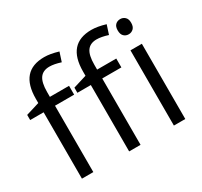

<svg xmlns="http://www.w3.org/2000/svg" viewBox="-156 -974 1244 1183"><g transform="rotate(-30 466.0 -382.5)"><path d="M663.1 -472.2H526.9V0H445.8V-472.2H350.1V-508.8L445.8 -538.1V-567.9Q445.8 -765.1 618.2 -765.1Q660.6 -765.1 717.8 -748L696.8 -683.1Q649.9 -698.2 616.7 -698.2Q570.8 -698.2 548.8 -667.7Q526.9 -637.2 526.9 -569.8V-535.2H663.1ZM327.1 -472.2H190.9V0H109.9V-472.2H14.2V-508.8L109.9 -538.1V-567.9Q109.9 -765.1 282.2 -765.1Q324.7 -765.1 381.8 -748L360.8 -683.1Q314 -698.2 280.8 -698.2Q234.9 -698.2 212.9 -667.7Q190.9 -637.2 190.9 -569.8V-535.2H327.1ZM845.2 0H764.2V-535.2H845.2ZM757.3 -680.2Q757.3 -708 771 -720.9Q784.7 -733.9 805.2 -733.9Q824.7 -733.9 838.9 -720.7Q853 -707.5 853 -680.2Q853 -652.8 838.9 -639.4Q824.7 -626 805.2 -626Q784.7 -626 771 -639.4Q757.3 -652.8 757.3 -680.2Z"/></g></svg>

Font: f0_58959 
Style: Regular
Weight: 400
Foundry: Ascender Corporation
Version: Version 1.10